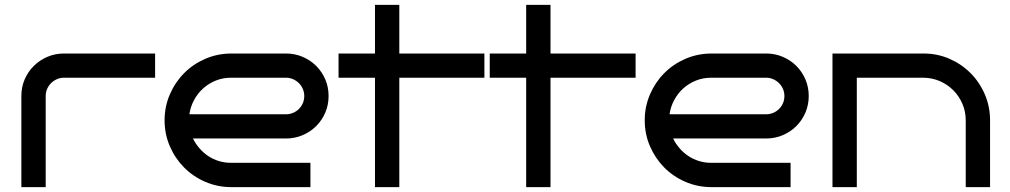

<svg xmlns="http://www.w3.org/2000/svg" viewBox="-20 -770 4157 790"><path d="M618.2 -450.2H243.2Q227.5 -450.2 213.9 -444.1Q200.2 -438 189.9 -427.7Q179.7 -417.5 173.8 -403.8Q168 -390.1 168 -375V0H67.9V-375Q67.9 -411.6 81.5 -443.4Q95.2 -475.1 119.1 -498.8Q143.1 -522.5 174.8 -536.1Q206.5 -549.8 243.2 -549.8H618.2Z M1332 -375Q1332 -338.4 1318.4 -306.6Q1304.7 -274.9 1281 -251.2Q1257.3 -227.5 1225.3 -213.9Q1193.4 -200.2 1157.2 -200.2H773.9Q784.7 -178.2 800.8 -159.7Q816.9 -141.1 836.9 -127.9Q856.9 -114.7 880.6 -107.4Q904.3 -100.1 930.2 -100.1H1257.3V0H930.2Q873.5 -0.5 823.7 -22.2Q773.9 -43.9 737.1 -81.3Q700.2 -118.7 678.7 -168.5Q657.2 -218.3 657.2 -274.9Q657.2 -331.5 678.7 -381.3Q700.2 -431.2 737.1 -468.5Q773.9 -505.9 823.7 -527.6Q873.5 -549.3 930.2 -549.8H1157.2Q1193.4 -549.8 1225.3 -536.1Q1257.3 -522.5 1281 -498.8Q1304.7 -475.1 1318.4 -443.4Q1332 -411.6 1332 -375ZM1157.2 -299.8Q1172.4 -299.8 1186 -305.7Q1199.7 -311.5 1210 -321.8Q1220.2 -332 1226.1 -345.7Q1231.9 -359.4 1231.9 -375Q1231.9 -390.1 1226.1 -403.8Q1220.2 -417.5 1210 -427.7Q1199.7 -438 1186 -444.1Q1172.4 -450.2 1157.2 -450.2H930.2Q897 -450.2 867.9 -438.5Q838.9 -426.8 816.2 -406.5Q793.5 -386.2 778.6 -358.6Q763.7 -331.1 759.3 -299.8Z M1623 0H1522.9V-450.2H1373V-549.8H1522.9V-750H1623V-549.8H1973.1V-450.2H1623Z M2245.1 0H2145V-450.2H1995.1V-549.8H2145V-750H2245.1V-549.8H2595.2V-450.2H2245.1Z M3307.6 -375Q3307.6 -338.4 3293.9 -306.6Q3280.3 -274.9 3256.6 -251.2Q3232.9 -227.5 3200.9 -213.9Q3168.9 -200.2 3132.8 -200.2H2749.5Q2760.3 -178.2 2776.4 -159.7Q2792.5 -141.1 2812.5 -127.9Q2832.5 -114.7 2856.2 -107.4Q2879.9 -100.1 2905.8 -100.1H3232.9V0H2905.8Q2849.1 -0.5 2799.3 -22.2Q2749.5 -43.9 2712.6 -81.3Q2675.8 -118.7 2654.3 -168.5Q2632.8 -218.3 2632.8 -274.9Q2632.8 -331.5 2654.3 -381.3Q2675.8 -431.2 2712.6 -468.5Q2749.5 -505.9 2799.3 -527.6Q2849.1 -549.3 2905.8 -549.8H3132.8Q3168.9 -549.8 3200.9 -536.1Q3232.9 -522.5 3256.6 -498.8Q3280.3 -475.1 3293.9 -443.4Q3307.6 -411.6 3307.6 -375ZM3132.8 -299.8Q3147.9 -299.8 3161.6 -305.7Q3175.3 -311.5 3185.5 -321.8Q3195.8 -332 3201.7 -345.7Q3207.5 -359.4 3207.5 -375Q3207.5 -390.1 3201.7 -403.8Q3195.8 -417.5 3185.5 -427.7Q3175.3 -438 3161.6 -444.1Q3147.9 -450.2 3132.8 -450.2H2905.8Q2872.6 -450.2 2843.5 -438.5Q2814.5 -426.8 2791.7 -406.5Q2769 -386.2 2754.2 -358.6Q2739.3 -331.1 2734.9 -299.8Z M3505.4 0H3405.3V-549.8H3780.3Q3836.9 -549.8 3886.7 -528.1Q3936.5 -506.3 3973.6 -469Q4010.7 -431.6 4032.2 -381.6Q4053.7 -331.5 4053.7 -274.9V0H3953.6V-274.9Q3953.6 -311 3939.9 -342.8Q3926.3 -374.5 3902.8 -398.2Q3879.4 -421.9 3847.9 -435.8Q3816.4 -449.7 3780.3 -450.2H3505.4Z"/></svg>

Font: Bruno Ace
Style: Regular
Weight: 400
Designer: Astigmatic (AOETI)
Foundry: Astigmatic (AOETI)
Version: Version 1.000